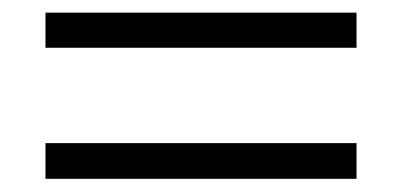

<svg xmlns="http://www.w3.org/2000/svg" viewBox="-20 -509 626 299"><path d="M50.8 -434.6V-489.3H535.2V-434.6ZM50.8 -230.5V-286.1H535.2V-230.5Z"/></svg>

Font: Min Sans Light
Style: Regular
Weight: 300
Designer: Jinseong-Kim, NotoSansCJK, Nunito
Foundry: Jinseong-Kim
Version: Version 1.400;Glyphs 3.1.2 (3151)